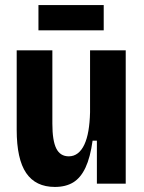

<svg xmlns="http://www.w3.org/2000/svg" viewBox="-20 -726 568 759"><path d="M197 13Q121 13 83.5 -42Q46 -97 46 -213V-527H187V-237Q187 -170 202.5 -139Q218 -108 252 -108Q272 -108 287.5 -120Q303 -132 313.5 -154.5Q324 -177 329.5 -209Q335 -241 336 -282V-527H477V-224V0H363V-170H346Q337 -104 318 -63.5Q299 -23 269.5 -5Q240 13 197 13ZM132 -606V-706H390V-606Z"/></svg>

Font: Bricolage Grotesque 36pt SemiCondensed
Style: Bold
Weight: 700
Width: 4
Designer: Mathieu Triay
Foundry: Atelier Triay
Version: Version 1.001;gftools[0.9.33.dev8+g029e19f]